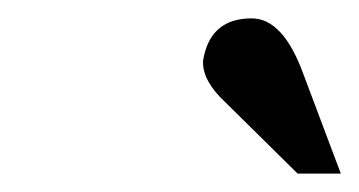

<svg xmlns="http://www.w3.org/2000/svg" viewBox="-20 -646 391 209"><path d="M226 -534Q201 -557 201 -578Q201 -581 202 -585Q211 -626 254 -626Q288 -626 310 -566L351 -457H304Z"/></svg>

Font: New Athena Unicode
Style: Bold Italic
Weight: 700
Designer: J. Rusten 1997; rev. by R. Hancock 2001, 2002, rev. by D. Mastronarde 2002-2021
Foundry: Society for Classical Studies (formerly American Philological Association)
Version: Version 5.008